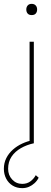

<svg xmlns="http://www.w3.org/2000/svg" viewBox="-83 -741 265 993"><path d="M70 0V-525H92V0ZM81 -663Q67 -663 60 -671Q53 -679 53 -692Q53 -704 60 -712.5Q67 -721 81 -721Q94 -721 101.5 -713Q109 -705 109 -692Q109 -679 102 -671Q95 -663 81 -663ZM32 232Q4 232 -17.5 219Q-39 206 -51 183Q-63 160 -63 132Q-63 102 -50.5 77Q-38 52 -16.5 33Q5 14 32 1.5Q59 -11 87 -16L92 0Q55 8 24.5 25.5Q-6 43 -23.5 69.5Q-41 96 -41 132Q-41 165 -20 187.5Q1 210 32 210Q56 210 73.5 197.5Q91 185 102 165L117 178Q109 194 96 206Q83 218 67 225Q51 232 32 232Z"/></svg>

Font: Lexend Deca Thin
Style: Regular
Weight: 250
Designer: Bonnie Shaver-Troup, Thomas Jockin
Foundry: Lexend
Version: Version 1.007